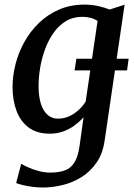

<svg xmlns="http://www.w3.org/2000/svg" viewBox="-20 -586 598 856"><path d="M312.5 -272 320.5 -324H553.5L546.5 -272ZM447 37.5Q439 97.5 410.8 138.5Q382.5 179.5 342.8 204Q303 228.5 258.2 239.2Q213.5 250 171.5 250Q148.5 250 125 247Q101.5 244 82 239.2Q62.5 234.5 52 230L74.5 144Q84.5 150.5 105 159.8Q125.5 169 151.5 176.2Q177.5 183.5 204 183.5Q244 183.5 270.5 173.2Q297 163 312.5 137.2Q328 111.5 334.5 66L352.5 -63Q336 -44.5 313.8 -27.8Q291.5 -11 263.2 -0.5Q235 10 202 10Q145 10 108.2 -17.2Q71.5 -44.5 53.8 -91.5Q36 -138.5 36 -197.5Q36 -248 49.2 -300Q62.5 -352 89 -399.5Q115.5 -447 154.5 -484.5Q193.5 -522 244.2 -543.8Q295 -565.5 358 -565.5Q388 -565.5 418.2 -558.8Q448.5 -552 469 -543.5L535.5 -565ZM415 -492.5Q401.5 -502 383.8 -506.5Q366 -511 347 -511Q305.5 -511 273.5 -491.5Q241.5 -472 218.5 -439.2Q195.5 -406.5 180.8 -366.2Q166 -326 159 -283.5Q152 -241 152 -202.5Q152 -168 157.8 -141Q163.5 -114 174.8 -95.2Q186 -76.5 202 -66.8Q218 -57 238 -57Q266 -57 289.8 -68.2Q313.5 -79.5 332 -97Q350.5 -114.5 362 -133.5Z"/></svg>

Font: Merriweather 24pt Medium
Style: Italic
Weight: 500
Italic angle: -7.8°
Version: Version 2.101